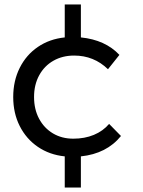

<svg xmlns="http://www.w3.org/2000/svg" viewBox="-20 -697 640 857"><path d="M341 1V140H269V1Q201 -6 149 -41.5Q97 -77 68 -134.5Q39 -192 39 -264Q39 -336 68 -394Q97 -452 149 -487.5Q201 -523 269 -530V-677H341V-530Q450 -519 513 -452L462 -388Q399 -449 311 -449Q259 -449 218.5 -426Q178 -403 155 -361Q132 -319 132 -264Q132 -209 154.5 -167Q177 -125 216.5 -101.5Q256 -78 307 -78Q358 -78 399 -95Q440 -112 467 -144L520 -90Q456 -11 341 1Z"/></svg>

Font: Montserrat
Style: Regular
Weight: 400
Designer: Julieta Ulanovsky
Foundry: Julieta Ulanovsky
Version: Version 6.001